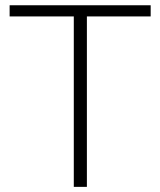

<svg xmlns="http://www.w3.org/2000/svg" viewBox="-20 -728 624 748"><path d="M567 -707.5V-664H318.5V0H267.5V-664H17.5V-707.5Z"/></svg>

Font: o
Style: Regular
Weight: 300
Designer: Lukasz Dziedzic
Foundry: Lukasz Dziedzic
Version: Version 1.104; Western+Polish opensource; ttfautohint (v1.8.